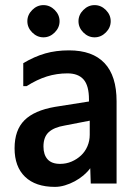

<svg xmlns="http://www.w3.org/2000/svg" viewBox="-20 -734 540 751"><path d="M331 -262 233 -243Q191 -236 170.5 -217Q150 -198 150 -161Q150 -129 166 -111Q182 -93 215 -93Q239 -93 260 -102Q281 -111 297 -126Q313 -141 322 -162Q331 -183 331 -207ZM71 -397V-487Q115 -513 157 -525Q199 -537 250 -537Q342 -537 389 -487Q436 -437 436 -338V-16H335L333 -76Q322 -61 306.5 -48Q291 -35 272.5 -25Q254 -15 234 -9Q214 -3 195 -3Q119 -3 78 -42.5Q37 -82 37 -154Q37 -225 75.5 -263.5Q114 -302 195 -316L328 -337V-345Q328 -399 307 -423Q286 -447 244 -447Q202 -447 163.5 -435Q125 -423 84 -397ZM150 -714Q175 -714 194 -695Q213 -676 213 -651Q213 -626 194 -607Q175 -588 150 -588Q125 -588 106 -607Q87 -626 87 -651Q87 -676 106 -695Q125 -714 150 -714ZM350 -714Q375 -714 394 -695Q413 -676 413 -651Q413 -626 394 -607Q375 -588 350 -588Q325 -588 306 -607Q287 -626 287 -651Q287 -676 306 -695Q325 -714 350 -714Z"/></svg>

Font: D2Coding ligature
Style: Bold
Weight: 700
Monospace: yes
Designer: Yong-Rak Park; Jeong-Hwan Yoon; Sang-Min Lee;
Foundry: NHN Corporation
Version: Version 1.3.2; Build 20180524